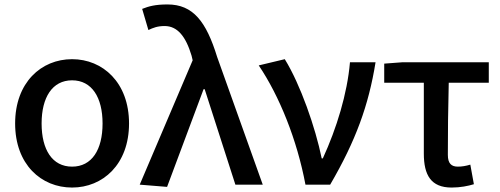

<svg xmlns="http://www.w3.org/2000/svg" viewBox="-20 -830 2246 863"><path d="M304 13C442 13 560 -91 560 -275C560 -459 442 -564 304 -564C165 -564 48 -459 48 -275C48 -91 165 13 304 13ZM304 -81C215 -81 167 -157 167 -275C167 -392 215 -469 304 -469C393 -469 441 -392 441 -275C441 -157 393 -81 304 -81Z M731 10 895 -429H900L1038 0H1161L956 -574C907 -733 848 -810 733 -810C678 -810 649 -802 619 -790L647 -695C668 -705 688 -713 720 -713C777 -713 815 -667 841 -580L846 -559L608 0Z M1353 0H1464C1579 -197 1637 -357 1668 -550H1553C1541 -409 1493 -253 1431 -118H1426C1398 -256 1330 -451 1260 -564L1143 -536C1236 -398 1315 -202 1353 0Z M2010 13C2049 13 2084 6 2110 -2L2094 -90C2074 -84 2056 -81 2038 -81C2009 -81 1993 -95 1993 -134C1993 -230 1994 -344 1997 -458H2177V-550H1787L1707 -544V-458H1885V-140C1885 -43 1917 13 2010 13Z"/></svg>

Font: Source Han Sans JP Medium
Style: Regular
Weight: 500
Designer: Ryoko NISHIZUKA 西塚涼子 (kana, bopomofo & ideographs); Paul D. Hunt (Latin, Greek & Cyrillic); Sandoll Communications 산돌커뮤니
Foundry: Adobe
Version: Version 2.002;hotconv 1.0.116;makeotfexe 2.5.65601